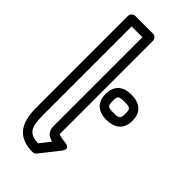

<svg xmlns="http://www.w3.org/2000/svg" viewBox="-263 -810 958 958"><g transform="rotate(45 216.0 -330.5)"><path d="M96 -75.1V-702H172V-75C172 -63.4 173.7 -50.4 181.8 -38.8C191.8 -24.7 207.3 -18.6 221.9 -14.9L178.1 40.7C112.7 36.8 96.8 12.6 96 -75.1ZM46 -74.9C46.9 29 84.2 90.6 189.9 91C196.1 91 204.7 87.7 209.6 81.5L287.6 -17.5C317.4 -55.3 270.6 -57.9 270.6 -57.9C238.8 -61.2 224.6 -66.2 222.8 -67.6C222.6 -67.9 222 -70.3 222 -75V-727C222 -737.7 212.1 -752 197 -752H71C60.3 -752 46 -742.1 46 -727ZM336 -411C377.3 -411 382 -406.7 382 -372C382 -337.7 376.2 -333 336 -333C296.3 -333 292 -338.5 292 -372C292 -406.8 296.1 -411 336 -411ZM336 -461C278.4 -461 242 -432 242 -372C242 -313.8 277.4 -283 336 -283C391.8 -283 432 -309.8 432 -372C432 -433.8 393.1 -461 336 -461Z"/></g></svg>

Font: Fog Sans
Style: Outline
Weight: 700
Foundry: Intel Corporation
Version: Version 1.00